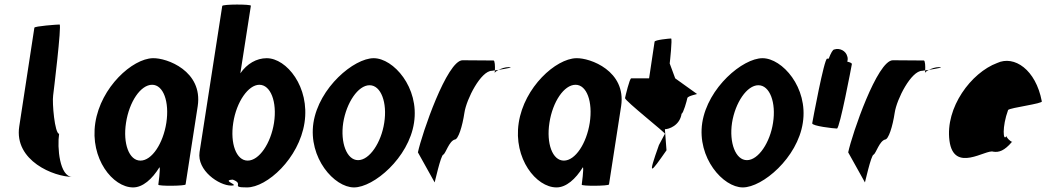

<svg xmlns="http://www.w3.org/2000/svg" viewBox="-20 -810 4567 838"><path d="M64 -258C41 -108 216 -38 296 -38C240 -38 229 -167 238 -226C219 -227 207 -361 212 -394C213 -401 250 -703 240 -703C230 -703 131 -696 130 -689Z M396 -274C372 -118 472 8 561 8C603 8 644 -28 676 -80C681 -76 671 -4 671 -4C670 3 789 2 790 -5L843 -347C866 -500 708 -558 647 -556C558 -554 420 -430 396 -274ZM530 -274C544 -366 594 -440 644 -440C693 -440 720 -366 706 -274C692 -184 643 -109 593 -109C543 -109 516 -184 530 -274Z M851 -146C839 -66 936 0 989 0C1032 0 942 -23 996 -26C1049 -6 982 8 1058 8C1145 8 1285 -118 1309 -274C1333 -430 1231 -556 1144 -556C1100 -556 1058 -532 1029 -490L1075 -785C1076 -792 951 -792 950 -784ZM998 -274C1012 -366 1064 -440 1112 -440C1161 -440 1190 -366 1176 -274C1162 -184 1111 -109 1061 -109C1011 -109 984 -184 998 -274Z M1348 -274C1325 -121 1439 8 1525 8C1611 8 1764 -121 1787 -274C1811 -428 1697 -556 1611 -556C1525 -556 1372 -428 1348 -274ZM1478 -274C1492 -362 1543 -438 1593 -438C1643 -438 1671 -362 1657 -274C1644 -188 1593 -111 1543 -111C1493 -111 1465 -188 1478 -274Z M1804 -145 1877 -14C1876 -6 1904 -135 1915 -135C1926 -142 1940 -194 1965 -201C1980 -201 1998 -258 2007 -318C2016 -378 2079 -501 2127 -501C2127 -501 2132 -502 2140 -503C2141 -520 2140 -546 2134 -546C2134 -546 2041 -547 1999 -547C1931 -547 1821 -225 1804 -145ZM2140 -503C2140 -498 2139 -494 2139 -491C2139 -494 2146 -500 2156 -505C2150 -504 2145 -504 2140 -503ZM2156 -505C2187 -510 2227 -517 2200 -517C2184 -517 2168 -511 2156 -505Z M2244 -274C2220 -118 2320 8 2409 8C2451 8 2492 -28 2524 -80C2529 -76 2519 -4 2519 -4C2518 3 2637 2 2638 -5L2691 -347C2714 -500 2556 -558 2495 -556C2406 -554 2268 -430 2244 -274ZM2378 -274C2392 -366 2442 -440 2492 -440C2541 -440 2568 -366 2554 -274C2540 -184 2491 -109 2441 -109C2391 -109 2364 -184 2378 -274Z M2708 -382C2706 -371 2890 -226 2882 -226L2856 -177C2805 -34 2819 -54 2889 -154L2882 -246C2898 -246 2947 -261 2955 -314C2962 -314 2978 -371 2980 -382C2982 -392 3029 -400 3022 -400L2927 -468L2903 -533C2904 -540 2915 -642 2909 -642C2903 -642 2838 -636 2837 -628L2813 -468H2735C2728 -468 2710 -392 2708 -382Z M3045 -274C3022 -121 3136 8 3222 8C3308 8 3461 -121 3484 -274C3508 -428 3394 -556 3308 -556C3222 -556 3069 -428 3045 -274ZM3175 -274C3189 -362 3240 -438 3290 -438C3340 -438 3368 -362 3354 -274C3341 -188 3290 -111 3240 -111C3190 -111 3162 -188 3175 -274Z M3525 -272C3523 -260 3620 -249 3633 -249C3645 -249 3696 -518 3698 -530C3699 -534 3691 -538 3678 -541C3680 -548 3681 -556 3678 -564C3672 -588 3645 -602 3621 -594C3615 -594 3606 -578 3597 -554H3590C3577 -554 3527 -284 3525 -272Z M3682 -145 3755 -14C3754 -6 3782 -135 3793 -135C3804 -142 3818 -194 3843 -201C3858 -201 3876 -258 3885 -318C3894 -378 3957 -501 4005 -501C4005 -501 4010 -502 4018 -503C4019 -520 4018 -546 4012 -546C4012 -546 3919 -547 3877 -547C3809 -547 3699 -225 3682 -145ZM4018 -503C4018 -498 4017 -494 4017 -491C4017 -494 4024 -500 4034 -505C4028 -504 4023 -504 4018 -503ZM4034 -505C4065 -510 4105 -517 4078 -517C4062 -517 4046 -511 4034 -505Z M4124 -196C4143 -52 4284 -160 4315 -148C4340 -144 4364 -152 4397 -191C4389 -193 4370 -212 4373 -217C4358 -188 4353 -257 4380 -330C4388 -340 4535 -358 4527 -368C4501 -506 4407 -570 4332 -535C4219 -493 4105 -341 4124 -196ZM4373 -217C4373 -217 4373 -218 4373 -218C4373 -218 4373 -217 4373 -217ZM4398 -192 4397 -191C4399 -191 4399 -191 4398 -190Z"/></svg>

Font: Ampere
Style: SCUltCndIta
Weight: 400
Version: Version 1